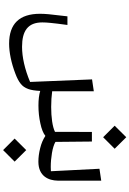

<svg xmlns="http://www.w3.org/2000/svg" viewBox="197 -842 891 1326"><g transform="rotate(90 643.0 -178.5)"><path d="M92.3 -198.2C84.5 -132.3 79.6 -88.9 77.6 -67.4C75.7 -45.4 74.7 -26.4 74.7 -9.3C74.7 133.3 143.6 204.6 281.2 204.6C340.3 204.6 414.1 189.9 488.8 161.1C519 149.9 542.5 137.2 558.6 124C591.3 97.2 604 59.6 607.4 -10.3C634.3 -2 668 2 708.5 2C751 2 792 -2.4 831.5 -11.2C871.1 -19.5 899.9 -31.2 918 -45.9C942.4 -29.8 970.7 -17.6 1003.4 -9.8C1036.1 -1.5 1066.9 2.4 1096.2 2.4C1196.8 2.4 1226.1 -68.4 1227.1 -130.9V-431.6L1145 -419.4L1162.1 -84C1156.2 -83.5 1146.5 -83 1132.3 -83C1100.6 -83 1068.8 -85.9 1036.1 -91.3C1003.4 -96.7 977.5 -105 959.5 -115.2L957 -367.2H890.6L890.1 -112.3C855 -94.7 789.6 -85.9 717.8 -85.9C678.2 -85.9 642.6 -88.4 609.9 -92.8V-380.4L527.8 -368.2L545.4 59.6C457.5 96.7 373 115.2 302.7 115.2C193.4 115.2 134.3 75.2 134.3 -24.4C134.3 -40.5 135.3 -59.6 137.7 -82C139.6 -104.5 144.5 -143.1 151.9 -198.2ZM847.7 -524.4 927.2 -444.8 1006.8 -524.4 927.2 -604.5ZM936.5 166.5 1016.1 246.1 1095.7 166.5 1016.1 86.4Z"/></g></svg>

Font: SG Kara Light
Style: Regular
Weight: 400
Designer: Damoon Khanjanzadeh
Version: Version 1.000